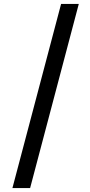

<svg xmlns="http://www.w3.org/2000/svg" viewBox="-20 -820 461 982"><path d="M43.5 142 292.5 -800H383L134 142Z"/></svg>

Font: Trispace Thin
Style: Regular
Weight: 400
Version: Version 1.210